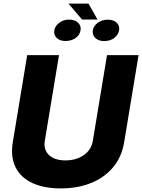

<svg xmlns="http://www.w3.org/2000/svg" viewBox="-20 -1032 786 1061"><path d="M571.4 -727.3H745.7L666.2 -246.8Q652.7 -164.1 604.4 -106.9Q556.1 -49.7 481.7 -20.2Q407.3 9.2 316.1 9.2Q224.1 9.2 159.8 -20.2Q95.5 -49.7 66.4 -106.9Q37.3 -164.1 50.8 -246.8L130.3 -727.3H306.1L227.6 -253.6Q219.8 -204.2 251.1 -174.9Q282.3 -145.6 341.3 -145.6Q400.9 -145.6 443 -174.9Q485.1 -204.2 492.9 -253.6ZM492.9 -864.7Q497.5 -889.9 521.1 -906.6Q544.7 -923.3 575.3 -923.3Q608.3 -923.3 625.4 -906.1Q642.4 -888.8 638.1 -864.7Q634.2 -839.8 611.5 -822.4Q588.8 -805 555.8 -805Q524.9 -805 506.9 -821.9Q489 -838.8 492.9 -864.7ZM280.2 -864.7Q284.4 -888.8 307.5 -906.2Q330.6 -923.7 361.2 -923.7Q394.2 -923.7 411.8 -906.2Q429.3 -888.8 425.1 -864.7Q421.5 -838.8 397.9 -822.1Q374.3 -805.4 341.6 -805.4Q311.1 -805.4 293.5 -822.3Q275.9 -839.1 280.2 -864.7ZM469.1 -1012.1 518.8 -924H433.6L358.3 -1012.1Z"/></svg>

Font: Inter UI Extra Bold
Style: Italic
Weight: 800
Italic angle: 9.39999°
Designer: Rasmus Andersson
Foundry: rsms
Version: 3.2;8d6f07862